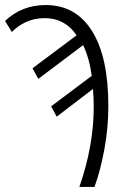

<svg xmlns="http://www.w3.org/2000/svg" viewBox="-21 -742 504 762"><path d="M351 -317Q351 -353 348 -389L204 -279L182 -320L343 -441Q334 -510 309 -563L131 -429L108 -471L283 -602Q261 -635 229 -652.5Q197 -670 158 -670Q115 -670 82 -654.5Q49 -639 26 -615L-1 -659Q66 -722 160 -722Q280 -722 344.5 -618.5Q409 -515 409 -321Q409 -236 393.5 -151Q378 -66 354 0H294Q351 -164 351 -317Z"/></svg>

Font: Noto Sans Display Light Narrow
Style: Regular
Weight: 300
Width: 4
Designer: Monotype Design team
Foundry: Monotype Imaging Inc.
Version: Version 1.000